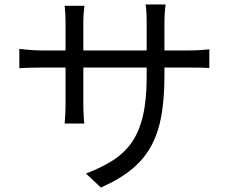

<svg xmlns="http://www.w3.org/2000/svg" viewBox="-20 -798 1040 864"><path d="M67 -578Q74 -577 105 -574Q136 -571 167 -571H275V-699Q275 -715 274 -735Q273 -755 271 -772H360Q359 -765 357 -745Q355 -725 355 -699V-571H640V-696Q640 -725 638.5 -748Q637 -771 635 -778H725Q724 -771 722 -748Q720 -725 720 -696V-571H830Q863 -571 887.5 -573Q912 -575 922 -576V-492Q914 -493 888.5 -493.5Q863 -494 830 -494H720V-459Q720 -359 707 -282Q694 -205 662.5 -145Q631 -85 575.5 -38.5Q520 8 434 46L367 -17Q435 -43 486.5 -75.5Q538 -108 572 -156Q606 -204 623 -276Q640 -348 640 -453V-494H355V-333Q355 -305 356.5 -277.5Q358 -250 359 -242H271Q272 -250 273.5 -277.5Q275 -305 275 -333V-494H167Q135 -494 105.5 -493Q76 -492 67 -491Z"/></svg>

Font: Go Noto Current
Style: Regular
Weight: 400
Designer: Monotype Design Team
Foundry: Monotype Imaging Inc.
Version: Version 2.007; ttfautohint (v1.8) -l 8 -r 50 -G 200 -x 14 -D